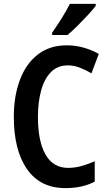

<svg xmlns="http://www.w3.org/2000/svg" viewBox="-20 -957 557 987"><path d="M329 -621Q276 -621 242 -586.5Q208 -552 191.5 -492Q175 -432 175 -356Q175 -231 214 -162.5Q253 -94 330 -94Q364 -94 397 -103Q430 -112 467 -128V-23Q433 -6 396.5 2Q360 10 316 10Q187 10 119 -87.5Q51 -185 51 -357Q51 -462 82 -545.5Q113 -629 174 -676.5Q235 -724 323 -724Q367 -724 408.5 -712.5Q450 -701 488 -680L450 -580Q420 -598 389.5 -609.5Q359 -621 329 -621ZM472 -927Q458 -908 432.5 -880.5Q407 -853 378.5 -824.5Q350 -796 327 -777H248V-789Q274 -826 298 -864.5Q322 -903 339 -937H472Z"/></svg>

Font: Noto Sans Sinhala Condensed SemiBold
Style: Regular
Weight: 600
Width: 3
Designer: Jelle Bosma - Monotype Design Team
Foundry: Monotype Imaging Inc.
Version: Version 2.006; ttfautohint (v1.8.4.7-5d5b)